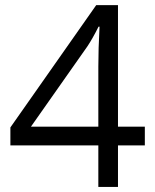

<svg xmlns="http://www.w3.org/2000/svg" viewBox="-20 -738 612 758"><path d="M551.8 -164.1H445.8V0H368.2V-164.1H21V-234.9L359.9 -717.8H445.8V-237.8H551.8ZM368.2 -237.8V-475.1Q368.2 -544.9 373 -632.8H369.1Q345.7 -585.9 325.2 -555.2L102.1 -237.8Z"/></svg>

Font: f0_58959 
Style: Regular
Weight: 400
Foundry: Ascender Corporation
Version: Version 1.10